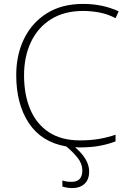

<svg xmlns="http://www.w3.org/2000/svg" viewBox="-20 -744 658 982"><path d="M401 128Q401 93 376.5 62.5Q352 32 319 5Q192 -17 127.5 -114.5Q63 -212 63 -360Q63 -464 103.5 -546.5Q144 -629 220.5 -676.5Q297 -724 405 -724Q505 -724 587 -686L571 -651Q531 -672 489 -680Q447 -688 405 -688Q309 -688 241.5 -646Q174 -604 138.5 -529.5Q103 -455 103 -359Q103 -259 135 -184Q167 -109 230.5 -67.5Q294 -26 389 -26Q445 -26 489.5 -34Q534 -42 571 -55V-21Q536 -7 491 1.5Q446 10 387 10Q375 10 364 9Q436 71 436 133Q436 175 412 196.5Q388 218 351 218Q335 218 321.5 215.5Q308 213 299 210V179Q318 186 346 186Q401 186 401 128Z"/></svg>

Font: Noto Sans ExtraLight
Style: Regular
Weight: 200
Designer: Monotype Design Team
Foundry: Monotype Imaging Inc.
Version: Version 2.007